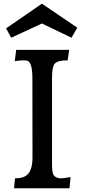

<svg xmlns="http://www.w3.org/2000/svg" viewBox="-20 -1016 457 1036"><path d="M360.8 -61 355 0H55.7L61 -53.7Q108.9 -53.7 130.4 -76.2Q155.3 -103 155.3 -166.5L154.8 -592.8Q154.8 -675.8 129.9 -687Q122.1 -690.4 111.8 -690.4Q83 -690.4 59.6 -686L67.4 -747.1H353L345.2 -690.4Q290 -690.4 274.9 -671.9Q260.7 -655.3 260.7 -596.2V-132.3Q260.7 -85.4 268.1 -73.7Q275.4 -62 286.4 -57.9Q297.4 -53.7 310.8 -53.7Q324.2 -53.7 360.8 -61ZM12.7 -862.8 206.1 -996.1 397 -866.7 365.7 -812.5 206.1 -889.2Q206.1 -889.2 40.5 -812.5Z"/></svg>

Font: HeadlandOne
Style: Regular
Weight: 400
Designer: Gary Lonergan
Foundry: Sorkin Type Co.
Version: Version 1.002